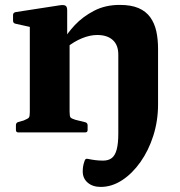

<svg xmlns="http://www.w3.org/2000/svg" viewBox="-20 -529 721 767"><path d="M452.6 -310.9Q452.6 -349.2 430.4 -369.2Q408.2 -389.2 368.3 -389.2Q339.3 -389.2 307.4 -376.1Q275.5 -363 247.2 -340L232.3 -365.8Q247.8 -395.5 279 -428.8Q310.1 -462 355.2 -485.7Q400.3 -509.4 458.2 -509.4Q503.7 -509.4 533.4 -496.7Q563 -483.9 580.2 -460.1Q597.3 -436.3 604.4 -404.3Q611.4 -372.4 611.4 -333.5V-186H452.6ZM99.1 0V-311.3H258V0ZM382.3 217.7Q350.3 217.7 330.4 200.7Q310.5 183.7 310.5 155.9Q310.5 144.5 312.1 135Q313.7 125.4 318.4 112.3Q321.4 103.3 331 105.7Q347.2 109.1 361.5 110.8Q375.8 112.6 391.8 112.6Q413.4 112.6 426.7 102.2Q440 91.8 446.3 67.8Q452.6 43.9 452.6 4.6V-226.3H611.4V-111.6Q611.4 -46.7 592.6 12.7Q573.7 72.2 541.1 118.2Q508.6 164.3 467.6 191Q426.6 217.7 382.3 217.7ZM53.2 0Q43.6 0 43.6 -10V-28.8Q43.6 -38.8 53 -41.6L74.4 -47.6Q92 -54.7 95.6 -59.6Q99.1 -64.5 99.1 -81.4V-180H258V-83.3Q258 -65.1 261.5 -60.2Q265 -55.3 281.3 -50.4L321 -40.6Q330 -37.8 330 -28.4V-9.6Q330 0 320 0ZM99.1 -311.3V-462L118.3 -417.3L41.7 -434.3Q32.1 -436.4 32.1 -446.4V-469Q32.1 -478.2 42.1 -480.6L218.3 -507.8Q234.7 -510.4 241.6 -506.3Q248.4 -502.2 248.4 -488V-376.7L258 -360.9V-311.3Z"/></svg>

Font: Hahmlet
Style: Regular
Weight: 400
Designer: Minjoo Ham & Mark Frömberg
Foundry: hypertype
Version: Version 1.002